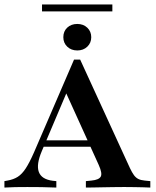

<svg xmlns="http://www.w3.org/2000/svg" viewBox="-28 -845 704 865"><path d="M160.5 -164.5Q134.7 -104 146.8 -70.6Q158.9 -37.1 209.7 -30.6L225.8 -29V0Q191.1 -1.6 158.5 -2Q125.8 -2.4 95.2 -2.4Q66.1 -2.4 40.7 -2Q15.3 -1.6 -8.1 0V-29L5.6 -31.5Q33.1 -36.3 52 -48.4Q71 -60.5 87.9 -86.3Q104.8 -112.1 125 -158.1L305.6 -576.6H333.1L557.3 -87.9Q566.9 -67.7 575.4 -56Q583.9 -44.4 595.2 -38.7Q606.5 -33.1 624.2 -31.5L649.2 -29V0Q635.5 -0.8 616.5 -1.2Q597.6 -1.6 577.4 -2Q557.3 -2.4 537.1 -2.4H529.8H525.8Q503.2 -2.4 480.2 -2Q457.3 -1.6 434.7 -1.2Q412.1 -0.8 392.7 -0.4Q373.4 0 358.9 0V-29L383.9 -31.5Q417.7 -34.7 425.8 -49.2Q433.9 -63.7 416.9 -101.6L262.9 -441.1L282.3 -451.6ZM150.8 -183.9 163.7 -212.9H412.9L425.8 -183.9ZM320.2 -617.7Q292.7 -617.7 275 -634.7Q257.3 -651.6 257.3 -677.4Q257.3 -704 275 -720.6Q292.7 -737.1 320.2 -737.1Q347.6 -737.1 365.3 -720.2Q383.1 -703.2 383.1 -677.4Q383.1 -651.6 365.3 -634.7Q347.6 -617.7 320.2 -617.7ZM161.3 -793.5V-825H478.2V-793.5Z"/></svg>

Font: Playfair 5pt SemiExpanded Light
Style: Bold
Weight: 700
Version: Version 2.203